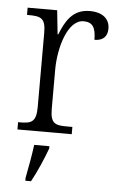

<svg xmlns="http://www.w3.org/2000/svg" viewBox="-54 -583 518 842"><g transform="rotate(5 204.5 -162.0)"><path d="M36 0H275V-32H250C200 -32 178 -38 178 -103V-275C178 -373 214 -498 284 -498C324 -498 338 -474 338 -421C379 -421 395 -444 395 -475C395 -517 365 -545 307 -545C231 -545 201 -489 178 -431H175L164 -536H34V-504H41C95 -504 116 -497 116 -433V-106C116 -39 94 -32 44 -32H36ZM90 208V221H115C138 180 167 113 182 71V61H115C109 109 99 161 90 208Z"/></g></svg>

Font: Noto Serif Bengali SemiCondensed Light
Style: Regular
Weight: 300
Width: 4
Designer: Juan Bruce, Universal Thirst, Indian Type Foundry and the Monotype Design Team.
Foundry: Monotype Imaging Inc.
Version: Version 2.003